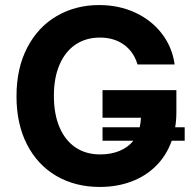

<svg xmlns="http://www.w3.org/2000/svg" viewBox="-20 -737 772 767"><path d="M717.8 -174.8H666Q645.5 -116.7 604.2 -75.2Q563 -33.7 505.4 -12Q447.8 9.8 378.9 9.8Q280.3 9.8 204.8 -34.4Q129.4 -78.6 87.6 -160.4Q45.9 -242.2 45.9 -352.5Q45.9 -464.4 88.9 -546.9Q131.8 -629.4 207 -673.1Q282.2 -716.8 376 -716.8Q454.6 -716.8 519.8 -686.8Q585 -656.7 626.5 -602.8Q668 -548.8 677.7 -479.5H529.3Q514.6 -529.8 475.3 -558.3Q436 -586.9 378.9 -586.9Q324.2 -586.9 282.7 -559.6Q241.2 -532.2 218.3 -479.7Q195.3 -427.2 195.3 -354.5Q195.3 -280.8 218 -228Q240.7 -175.3 282.2 -147.7Q323.7 -120.1 379.9 -120.1Q423.8 -120.1 457.8 -134.3Q491.7 -148.4 512.7 -174.8H389.6V-228.5H538.1Q542 -245.1 543 -266.6H389.6V-377H684.6V-289.1Q684.6 -255.9 679.7 -228.5H717.8Z"/></svg>

Font: Pretendard JP
Style: Bold
Weight: 700
Designer: Base glyphs from Inter by Rasmus Andersson; Hangeul glyphs from Noto Sans CJK(Source Han Sans) by Jang Soo-young and Kan
Foundry: Kil Hyung-jin
Version: Version 1.309